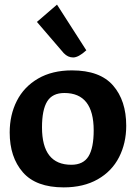

<svg xmlns="http://www.w3.org/2000/svg" viewBox="-20 -802 589 832"><path d="M22 -228Q22 -304 53 -365Q84 -426 145 -461.5Q206 -497 292 -497Q413 -497 470 -431.5Q527 -366 527 -257Q527 -182 496 -121Q465 -60 403.5 -25Q342 10 256 10Q136 10 79 -55.5Q22 -121 22 -228ZM386 -237Q386 -399 259 -399Q207 -399 184.5 -362.5Q162 -326 162 -250Q162 -88 289 -88Q341 -88 363.5 -124.5Q386 -161 386 -237ZM256 -572 140 -707 227 -782 354 -584Q320 -553 297 -553Q274 -553 256 -572Z"/></svg>

Font: Enriqueta
Style: Bold
Weight: 700
Designer: Viviana Monsalve, Gustavo Ibarra
Foundry: 72Puntos
Version: Version 2.000